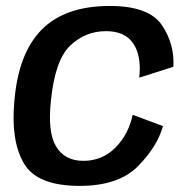

<svg xmlns="http://www.w3.org/2000/svg" viewBox="-20 -618 630 644"><path d="M247 5.5Q378 5.5 443 -60.8Q508 -127 526.5 -195L425 -233Q411.5 -168 367.5 -123.2Q323.5 -78.5 259.5 -78.5Q197 -78.5 168 -127Q139 -175.5 151 -282Q164.5 -416 215.2 -464.8Q266 -513.5 335.5 -513.5Q399.5 -513.5 427.2 -471.8Q455 -430 447 -357.5L561.5 -394Q566 -470 522.8 -534Q479.5 -598 348 -598Q198.5 -598 119.8 -518.5Q41 -439 28 -276.5Q16 -146 60 -70.2Q104 5.5 247 5.5Z"/></svg>

Font: Anybody UltraCondensed Thin Medium
Style: Italic
Weight: 500
Italic angle: -10°
Version: Version 1.111